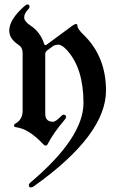

<svg xmlns="http://www.w3.org/2000/svg" viewBox="-20 -628 518 841"><path d="M20.5 -493.7Q20.5 -542.5 86.9 -601.1Q95.2 -608.4 100.6 -608.4Q109.4 -608.4 109.4 -598.6Q109.4 -592.8 103 -586.4Q85.9 -569.3 85.9 -551.8Q85.9 -534.2 114.3 -515.6Q155.8 -488.3 172.9 -437.5Q175.3 -430.2 178.2 -430.2Q181.2 -430.2 184.6 -432.6L295.9 -514.6Q307.1 -522.9 313.2 -522.9Q319.3 -522.9 319.3 -514.2Q319.3 -501.5 346.2 -475.6Q444.3 -380.4 444.3 -231.4Q444.3 -36.6 127.4 188.5Q122.1 192.9 114.3 192.9Q106.4 192.9 106.4 182.6Q106.4 177.2 112.8 171.9Q345.7 -24.9 345.7 -177Q345.7 -329.1 272.9 -408.7Q251.5 -432.1 236.1 -432.1Q220.7 -432.1 211.9 -425.8L186 -406.7Q178.2 -400.9 178.2 -390.1V-129.9Q178.2 -94.7 211.9 -94.7Q224.6 -94.7 247.1 -118.7Q253.4 -125.5 258.3 -125.5Q269.5 -125.5 269.5 -115.2Q269.5 -110.8 263.7 -104Q212.9 -44.4 189 2.9Q185.5 9.8 180.2 9.8Q174.8 9.8 168.5 2.9Q106 -64 49.8 -70.8Q41.5 -71.8 41.5 -77.6Q41.5 -83.5 46.9 -86.4Q79.1 -104 79.1 -142.6V-396Q79.1 -419.9 60.5 -432.1Q20.5 -458 20.5 -493.7Z"/></svg>

Font: UnifrakturMaguntia
Style: Book
Weight: 400
Designer: j. 'mach' wust, Gerrit Ansmann, Georg Duffner, based on a font by Peter Wiegel, original typeface by Carl Albert Fahrenw
Version: Version 2017-03-19